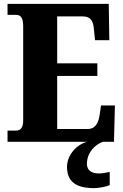

<svg xmlns="http://www.w3.org/2000/svg" viewBox="-20 -734 637 994"><path d="M19 0H431C377 14 327 68 327 130C327 206 373 240 467 240C485 240 529 234 548 224V156C526 161 507 164 492 164C456 164 430 149 430 115C430 52 476 13 513 0H570L575 -188H503L496 -140C490 -96 472 -66 434 -66H276V-341H484V-406H276V-649H408C450 -649 464 -626 467 -574L472 -526H546L543 -714H19V-657H62C81 -657 100 -650 100 -600V-109C100 -76 88 -58 64 -58H19Z"/></svg>

Font: Noto Serif Sinhala Condensed Black
Style: Regular
Weight: 900
Width: 3
Designer: Jelle Bosma - Monotype Design Team
Foundry: Monotype Imaging Inc.
Version: Version 2.007